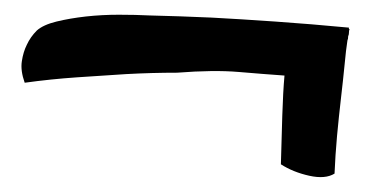

<svg xmlns="http://www.w3.org/2000/svg" viewBox="-20 -399 507 262"><path d="M456.1 -359.4H457Q456.1 -357.4 456.1 -353.5Q456.1 -351.6 455.1 -349.6Q455.1 -345.7 454.1 -343.8Q452.1 -331.1 450.2 -310.5Q448.2 -290 445.3 -265.1Q442.4 -240.2 439.9 -213.4Q437.5 -186.5 436.5 -162.1Q423.8 -154.3 401.9 -159.2Q379.9 -164.1 363.3 -174.8Q364.3 -209 365.2 -241.2Q366.2 -273.4 368.2 -295.9Q339.8 -297.9 305.7 -300.8Q271.5 -303.7 221.7 -299.8Q187.5 -299.8 152.3 -297.9Q122.1 -295.9 85.4 -293.5Q48.8 -291 13.7 -286.1Q7.8 -302.7 9.8 -315.4Q11.7 -328.1 16.6 -337.9Q21.5 -348.6 30.3 -357.4Q39.1 -365.2 57.1 -369.6Q75.2 -374 97.2 -376.5Q119.1 -378.9 142.1 -378.9Q165 -378.9 184.6 -377.9Q223.6 -377 268.6 -375Q306.6 -373 355.5 -369.6Q404.3 -366.2 456.1 -361.3Z"/></svg>

Font: Rancho
Style: Regular
Weight: 400
Designer: Font Diner, Inc
Foundry: Font Diner, Inc
Version: Version 1.001